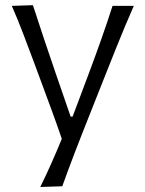

<svg xmlns="http://www.w3.org/2000/svg" viewBox="-20 -540 578 763"><path d="M140.1 203.1Q163.6 155.3 184.8 107.4Q206.1 59.6 225.6 11.7Q208 -40 188.7 -92.8Q169.4 -145.5 150.9 -195.3L116.2 -289.1Q95.2 -344.7 73.2 -403.1Q51.3 -461.4 26.9 -516.6L110.8 -519.5Q133.3 -450.2 155.3 -384.3Q177.2 -318.4 201.2 -249L260.7 -76.7H268.6L333.5 -249.5Q358.9 -317.4 382.3 -383.5Q405.8 -449.7 427.2 -516.6H511.7Q493.2 -474.6 476.8 -435.5Q460.4 -396.5 441.9 -350.1Q423.3 -303.7 397.5 -238.8L339.8 -93.3Q300.3 5.9 273.9 75Q247.6 144 227.5 200.2Z"/></svg>

Font: Pinar DS1 Regular
Style: Regular
Weight: 400
Designer: Amin Abedi
Version: Version 3.000